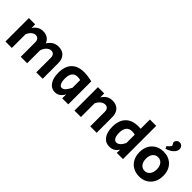

<svg xmlns="http://www.w3.org/2000/svg" viewBox="167 -1887 2982 2982"><g transform="rotate(45 1657.5 -396.0)"><path d="M65 0V-515H203V-435Q264 -529 368 -529Q427 -529 468.5 -501Q510 -473 529 -423Q564 -478 607.5 -503.5Q651 -529 707 -529Q790 -529 836.5 -479.5Q883 -430 883 -342V0H742V-320Q742 -361 722.5 -383Q703 -405 670 -405Q628 -405 593.5 -371Q559 -337 542 -284V0H401V-320Q401 -360 381 -382.5Q361 -405 328 -405Q292 -405 259 -377.5Q226 -350 206 -300V0Z M1162 15Q1083 15 1035.5 -52.5Q988 -120 988 -238Q988 -380 1060 -454.5Q1132 -529 1267 -529Q1343 -529 1445 -505V0H1311L1314 -82H1310Q1258 15 1162 15ZM1192 -108Q1225 -108 1255 -143Q1285 -178 1309 -229V-397Q1293 -402 1276 -404Q1259 -406 1245 -406Q1124 -406 1124 -244Q1124 -181 1142 -144.5Q1160 -108 1192 -108Z M1582 0V-515H1720V-426Q1752 -480 1794.5 -504.5Q1837 -529 1892 -529Q1975 -529 2022 -479.5Q2069 -430 2069 -342V0H1928V-320Q1928 -361 1908 -383Q1888 -405 1854 -405Q1813 -405 1777.5 -374.5Q1742 -344 1723 -299V0Z M2360 15Q2274 15 2224 -51.5Q2174 -118 2174 -237Q2174 -379 2247.5 -454Q2321 -529 2457 -529Q2471 -529 2483 -528.5Q2495 -528 2508 -527V-730H2647V0H2510L2513 -67H2509Q2456 15 2360 15ZM2392 -108Q2424 -108 2454 -135.5Q2484 -163 2508 -214V-397Q2474 -406 2443 -406Q2380 -406 2347.5 -365Q2315 -324 2315 -245Q2315 -181 2335.5 -144.5Q2356 -108 2392 -108Z M3014 15Q2935 15 2876 -19Q2817 -53 2784 -114Q2751 -175 2751 -257Q2751 -339 2784 -400Q2817 -461 2876 -495Q2935 -529 3013 -529Q3092 -529 3150.5 -495.5Q3209 -462 3242 -401.5Q3275 -341 3275 -260Q3275 -178 3242.5 -116Q3210 -54 3151 -19.5Q3092 15 3014 15ZM3013 -107Q3067 -107 3099.5 -148.5Q3132 -190 3132 -258Q3132 -326 3099.5 -366.5Q3067 -407 3013 -407Q2959 -407 2926.5 -366.5Q2894 -326 2894 -258Q2894 -190 2926.5 -148.5Q2959 -107 3013 -107ZM3000 -580 2982 -619Q3021 -650 3043 -685L3017 -738Q3017 -764 3036.5 -785.5Q3056 -807 3087 -807Q3117 -807 3138.5 -786Q3160 -765 3160 -731Q3160 -695 3137 -665Q3114 -635 3077.5 -613Q3041 -591 3000 -580Z"/></g></svg>

Font: Secular One
Style: Regular
Weight: 400
Designer: Michal Sahar
Foundry: Hagilda
Version: Version 1.002; ttfautohint (v1.8.4.7-5d5b);gftools[0.9.29]